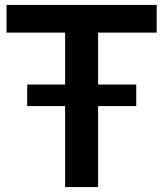

<svg xmlns="http://www.w3.org/2000/svg" viewBox="-20 -760 664 780"><path d="M90.5 -329V-416.5H533.5V-329ZM244.5 0V-627.5H6.5V-740H616.5V-627.5H378.5V0Z"/></svg>

Font: Encode Sans SC SemiBold
Style: Regular
Weight: 600
Version: Version 3.002